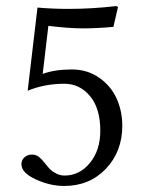

<svg xmlns="http://www.w3.org/2000/svg" viewBox="-20 -598 479 630"><path d="M309.1 -168.9Q309.1 -242.7 275.1 -283Q241.2 -323.2 191.4 -323.2Q126.5 -323.2 70.8 -300.3L103 -573.2Q151.9 -568.8 205.1 -568.8Q282.2 -568.8 361.3 -578.1L367.2 -575.2L352.1 -509.8Q296.4 -504.9 252.9 -504.9Q205.1 -504.9 138.7 -513.2L120.1 -355.5Q159.7 -370.1 215.8 -370.1Q266.6 -370.1 305.4 -343Q344.2 -315.9 362.8 -274.4Q381.3 -232.9 381.3 -185.5Q381.3 -101.1 327.6 -44.4Q273.9 12.2 190.4 12.2Q144 12.2 97.2 -9.5Q50.3 -31.2 50.3 -59.1Q50.3 -72.8 60.3 -81.8Q70.3 -90.8 84.5 -90.8Q98.1 -90.8 107.7 -83.3Q117.2 -75.7 129.4 -60.1Q138.7 -48.3 145.3 -41.7Q151.9 -35.2 164.6 -28.6Q177.2 -22 191.9 -22Q241.2 -22 275.1 -63.5Q309.1 -105 309.1 -168.9Z"/></svg>

Font: Libertinage
Style: f
Weight: 400
Designer: OSP
Foundry: OSP
Version: Version 1.0; 2008; OFL relea